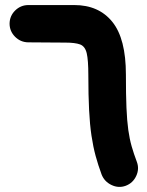

<svg xmlns="http://www.w3.org/2000/svg" viewBox="-20 -669 585 764"><path d="M18.1 -575.2Q18.6 -606 40.5 -627.4Q62.5 -648.9 93.3 -648.9H275.4Q373 -648.9 427 -582Q481 -515.1 481 -372.1Q481 -293 483.2 -240.5Q485.4 -188 490.5 -151.9Q495.6 -115.7 503.9 -86.7Q512.2 -57.6 524.4 -25.4Q535.2 2.9 522 31.2Q508.8 59.6 480 70.3Q451.7 80.6 423.6 67.1Q395.5 53.7 384.3 25.4Q370.6 -11.7 360.6 -48.3Q350.6 -85 344 -129.2Q337.4 -173.3 334.5 -231.4Q331.5 -289.6 331.5 -369.6Q331.5 -430.2 325 -457.5Q318.4 -484.9 298.6 -492.2Q278.8 -499.5 239.3 -499.5Q219.7 -499.5 191.7 -499.8Q163.6 -500 136.7 -500.2Q109.9 -500.5 92.3 -500.5Q61.5 -501 39.8 -522.9Q18.1 -544.9 18.1 -575.2Z"/></svg>

Font: Mikhak-DS1-FD ExtraBold
Style: Regular
Weight: 800
Designer: Amin Abedi
Version: Version 3.2